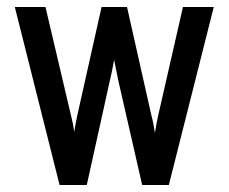

<svg xmlns="http://www.w3.org/2000/svg" viewBox="-20 -531 656 551"><path d="M151 0 22.5 -511H110.5L184.5 -196.5Q187 -187 189.2 -175.8Q191.5 -164.5 193 -152.5Q195.5 -166.5 197.2 -176.8Q199 -187 201.5 -198.5L271.5 -511H344.5L415 -197.5Q418 -187 420.2 -175.2Q422.5 -163.5 424.5 -149.5Q426.5 -163 428.8 -174.2Q431 -185.5 433.5 -197.5L505 -511H593.5L464.5 0H388L319 -302Q316.5 -313 313.5 -329Q310.5 -345 307.5 -359.5Q305 -344.5 301.8 -329Q298.5 -313.5 296 -303L229 0Z"/></svg>

Font: Overpass Mono Light Medium
Style: Regular
Weight: 500
Monospace: yes
Version: Version 4.000